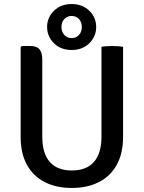

<svg xmlns="http://www.w3.org/2000/svg" viewBox="-20 -914 709 947"><path d="M587 -239.8Q587 -157.2 555.7 -100.8Q524.4 -44.5 467.4 -15.7Q410.4 13.1 333.9 13.1Q257.7 13.1 201 -15.7Q144.3 -44.5 113 -100.8Q81.8 -157.2 81.8 -239.8V-681.1L88.1 -687.2H128.9Q161.4 -687.2 175 -670.7Q188.5 -654.2 188.5 -619.4V-239.9Q188.5 -157.9 225.4 -115.5Q262.3 -73.2 334.2 -73.2Q406.3 -73.2 443.4 -115.5Q480.5 -157.9 480.5 -239.9V-683Q492.2 -685.2 506.3 -686.1Q520.3 -687.1 532.4 -687.1Q544.3 -687.1 559.6 -686.1Q574.8 -685.2 587 -683ZM212.3 -780.9Q212.3 -827.5 246.1 -860.8Q279.8 -894.1 333.4 -894.1Q386.9 -894.1 420.7 -860.8Q454.4 -827.5 454.4 -780.9Q454.4 -734.1 420.7 -700.8Q386.9 -667.4 333.4 -667.4Q279.8 -667.4 246.1 -700.8Q212.3 -734.1 212.3 -780.9ZM283.1 -781Q283.1 -757.2 297.1 -741.7Q311.2 -726.2 333.4 -726.2Q355.5 -726.2 369.6 -741.7Q383.6 -757.2 383.6 -781Q383.6 -804.4 369.6 -819.8Q355.5 -835.3 333.4 -835.3Q311.2 -835.3 297.1 -819.8Q283.1 -804.4 283.1 -781Z"/></svg>

Font: Signika SC
Style: Regular
Weight: 300
Designer: Anna Giedryś
Foundry: Anna Giedryś
Version: Version 2.000